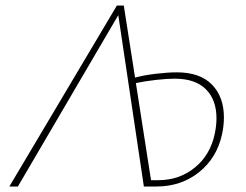

<svg xmlns="http://www.w3.org/2000/svg" viewBox="-20 -678 895 698"><path d="M794 -251Q794 -220 787 -189Q768 -103 703 -51.5Q638 0 549 0H503L410 -623L45 0H14L405 -658H430L471 -396Q505 -405 548 -410Q591 -415 623 -415Q707 -415 750.5 -370.5Q794 -326 794 -251ZM767 -248Q767 -315 728.5 -353.5Q690 -392 615 -392Q587 -392 547 -387.5Q507 -383 474 -376L529 -23H556Q632 -23 688.5 -69Q745 -115 761 -193Q767 -222 767 -248Z"/></svg>

Font: Ysabeau Infant Extralight
Style: Italic
Weight: 200
Italic angle: -12°
Designer: Christian Thalmann (Catharsis Fonts)
Version: Version 0.003